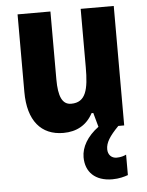

<svg xmlns="http://www.w3.org/2000/svg" viewBox="-55 -594 671 879"><g transform="rotate(-5 280.5 -154.0)"><path d="M414 102C414 72 431 44 474 0H501V-549H349V-281C349 -179 336 -120 268 -120C227 -120 210 -159 210 -237V-549H59V-192C59 -60 119 10 221 10C282 10 329 -16 357 -69H365L383 -4C330 35 303 83 303 129C303 197 347 241 426 241C457 241 481 234 498 228V134C488 139 473 144 454 144C430 144 414 127 414 102Z"/></g></svg>

Font: Noto Sans Gurmukhi Condensed ExtraBold
Style: Regular
Weight: 800
Width: 3
Designer: Jelle Bosma - Monotype Design Team
Foundry: Monotype Imaging Inc.
Version: Version 2.004